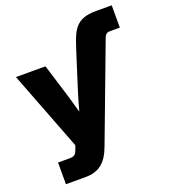

<svg xmlns="http://www.w3.org/2000/svg" viewBox="-163 -848 1046 1173"><g transform="rotate(-20 359.5 -262.0)"><path d="M403.3 -548.3 392.6 -515.6 320.8 -289.1C310.1 -254.4 300.3 -219.7 291 -184.6L261.2 -289.1L191.4 -515.6H-0.5L197.8 -0.5L192.9 13.7C180.7 50.8 173.3 63 137.7 63H62.5V204.1H187C276.9 204.1 326.2 166 362.8 68.4L582.5 -515.6L590.8 -537.6C601.1 -565.4 606 -582.5 634.8 -582.5H699.2V-727.5H596.2C463.9 -727.5 439.5 -662.1 403.3 -548.3Z"/></g></svg>

Font: Raveo Display Display ExtraBold
Style: Regular
Weight: 800
Designer: Jakub Foglar, Rasmus Andersson (Inter)
Foundry: Jakubfoglar.com
Version: Version 1.100;Glyphs 3.2.3 (3260)